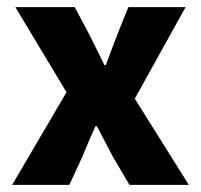

<svg xmlns="http://www.w3.org/2000/svg" viewBox="-20 -517 562 537"><path d="M14 0H174L210 -78C222 -107 234 -136 247 -164H251C266 -136 281 -106 296 -78L342 0H508L357 -241L499 -497H339L308 -420C298 -393 286 -363 276 -335H272C258 -363 244 -393 230 -420L189 -497H23L166 -259Z"/></svg>

Font: DAIFUKU Sans
Style: Bold
Weight: 700
Designer: Original font ‘Source Han Sans JP’ : Paul D. Hunt
Foundry: Daifuku
Version: Version 1.000